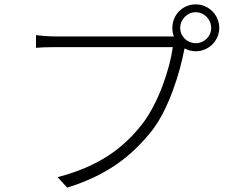

<svg xmlns="http://www.w3.org/2000/svg" viewBox="-20 -837 1040 880"><path d="M877 -639C838 -639 806 -670 806 -709C806 -748 838 -781 877 -781C916 -781 948 -748 948 -709C948 -670 916 -639 877 -639ZM234 -670C201 -670 171 -673 145 -676V-618C171 -620 197 -621 233 -621H772C758 -519 706 -365 633 -270C547 -159 435 -75 244 -25L288 23C474 -35 585 -123 677 -239C753 -337 804 -501 825 -611L826 -615C841 -607 858 -602 877 -602C936 -602 985 -650 985 -709C985 -769 936 -817 877 -817C817 -817 770 -769 770 -709C770 -695 772 -682 777 -670C771 -670 764 -670 758 -670Z"/></svg>

Font: Noto Sans CJK JP Light
Style: Regular
Weight: 300
Designer: Ryoko NISHIZUKA (kana & ideographs); Paul D. Hunt (Latin, Greek & Cyrillic); Wenlong ZHANG (bopomofo); Sandoll Communica
Foundry: Adobe Systems Incorporated
Version: Version 1.004;PS 1.004;hotconv 1.0.82;makeotf.lib2.5.63406